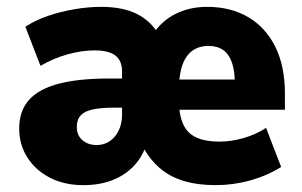

<svg xmlns="http://www.w3.org/2000/svg" viewBox="-20 -529 880 560"><path d="M223 11Q168 11 126 -10.5Q84 -32 60 -69.5Q36 -107 36 -154Q36 -206 65 -238Q94 -270 152 -285Q210 -300 297 -300H356V-215H312Q276 -215 251.5 -210Q227 -205 215.5 -192.5Q204 -180 204 -159Q204 -134 220.5 -120Q237 -106 262 -106Q284 -106 300.5 -117.5Q317 -129 326.5 -149Q336 -169 336 -194V-320Q336 -352 316.5 -367Q297 -382 256 -382Q218 -382 177 -370.5Q136 -359 98 -337L54 -451Q83 -470 119.5 -482.5Q156 -495 196.5 -502Q237 -509 275 -509Q338 -509 379 -488.5Q420 -468 443 -428H425Q451 -468 492 -488.5Q533 -509 584 -509Q653 -509 704 -479Q755 -449 783 -392.5Q811 -336 811 -256V-209H483V-297H680L665 -284Q665 -322 656.5 -346.5Q648 -371 631 -383Q614 -395 588 -395Q546 -395 524 -363.5Q502 -332 502 -268V-235Q502 -173 529 -144.5Q556 -116 620 -116Q655 -116 691 -126.5Q727 -137 756 -156L800 -42Q758 -16 709 -2.5Q660 11 609 11Q556 11 515 -1.5Q474 -14 444 -40.5Q414 -67 395 -105H406Q394 -69 368.5 -43Q343 -17 306.5 -3Q270 11 223 11Z"/></svg>

Font: Nunito Sans 10pt SemiCondensed Black
Style: Regular
Weight: 900
Width: 4
Designer: Vernon Adams
Foundry: Vernon Adams
Version: Version 3.101;gftools[0.9.27]